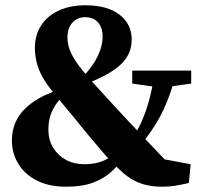

<svg xmlns="http://www.w3.org/2000/svg" viewBox="-20 -691 771 726"><path d="M231 15Q165 15 119 -8.5Q73 -32 49 -72Q25 -112 25 -160Q25 -204 44 -239.5Q63 -275 103.5 -304Q144 -333 209 -354L215 -367L234 -341Q210 -322 194 -300Q178 -278 170.5 -254Q163 -230 163 -202Q163 -162 181 -132.5Q199 -103 229.5 -86.5Q260 -70 299 -70Q340 -70 370.5 -83Q401 -96 423 -118L452 -86H440Q424 -62 397.5 -38.5Q371 -15 330.5 0Q290 15 231 15ZM503 -132 467 -161H477Q502 -200 517.5 -236Q533 -272 544 -312.5Q555 -353 563 -405H644Q628 -346 609 -300.5Q590 -255 564.5 -215Q539 -175 503 -132ZM579 -361 480 -375V-424H703V-375L604 -361ZM594 15Q564 15 537.5 9.5Q511 4 487 -8.5Q463 -21 438 -44Q398 -81 363.5 -121.5Q329 -162 299 -198Q269 -236 247.5 -261.5Q226 -287 210.5 -306Q195 -325 183 -340Q157 -371 141.5 -398.5Q126 -426 119 -453.5Q112 -481 112 -510Q112 -559 136 -595.5Q160 -632 203 -651.5Q246 -671 303 -671Q386 -671 432 -635.5Q478 -600 478 -541Q478 -488 439.5 -450Q401 -412 318 -379L315 -371L289 -396Q330 -438 349 -477.5Q368 -517 368 -552Q368 -587 350.5 -606.5Q333 -626 302 -626Q272 -626 253.5 -605Q235 -584 235 -550Q235 -534 239 -517.5Q243 -501 253 -482Q263 -463 280 -440Q292 -425 306 -408Q320 -391 343.5 -365.5Q367 -340 406 -297Q438 -262 464.5 -234Q491 -206 516 -179.5Q541 -153 567 -125.5Q593 -98 625 -65L551 -98L701 -70L694 1Q663 8 641 11.5Q619 15 594 15Z"/></svg>

Font: Source Serif 4 18pt
Style: Bold
Weight: 700
Designer: Frank Grießhammer
Foundry: Adobe Systems Incorporated
Version: Version 4.004;hotconv 1.0.116;makeotfexe 2.5.65601